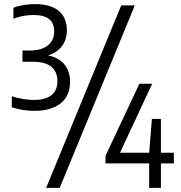

<svg xmlns="http://www.w3.org/2000/svg" viewBox="-20 -834 869 922"><path d="M146.1 -301.7Q117.1 -301.7 89.5 -306Q61.9 -310.4 36.7 -318.7V-371.8Q62.5 -363.1 90.5 -358.6Q118.6 -354.1 143.8 -354.1Q197.2 -354.1 226.4 -376.6Q255.7 -399.1 255.7 -444.4Q255.7 -488 227.4 -512.7Q199.1 -537.4 137.2 -537.4H87.9V-591.3H120.3Q179.9 -591.3 210.1 -616.2Q240.2 -641 240.2 -682.5Q240.2 -723.1 215.6 -742.5Q191 -761.9 141 -761.9Q115.4 -761.9 91 -757.4Q66.6 -753 44.5 -743.4V-796.5Q64 -805.1 92.3 -809.7Q120.6 -814.3 147.7 -814.3Q222.9 -814.3 262 -781.8Q301.1 -749.3 301.1 -687.9Q301.1 -640.6 273.9 -607.9Q246.7 -575.3 196.5 -564.5V-570.7Q256 -562 286.3 -528.2Q316.5 -494.4 316.5 -440.8Q316.5 -373.5 271 -337.6Q225.4 -301.7 146.1 -301.7ZM201.6 68 562.1 -808H627.3L266.8 68ZM486.6 -49.2V-85.5L649.3 -432H710.9L549.2 -85.5L539.6 -100.4H815V-49.2ZM696.3 68V-100.4L709.5 -263H752.8V68Z"/></svg>

Font: Encode Sans Condensed Thin
Style: Regular
Weight: 100
Width: 3
Designer: Multiple Designers
Foundry: Impallari Type
Version: Version 3.002